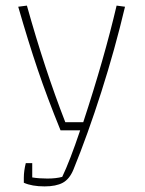

<svg xmlns="http://www.w3.org/2000/svg" viewBox="-20 -488 517 685"><path d="M65 164V146Q65 122 72 94H95V145Q119 149 149 149Q180 149 202 143Q229 87 266 -23H196Q148 -141 114.5 -240Q81 -339 45 -464L76 -468Q139 -242 213 -52H277Q352 -280 396 -468L426 -464Q390 -312 341.5 -160Q293 -8 242 117Q228 151 204 164Q180 177 139 177Q94 177 65 164Z"/></svg>

Font: Athiti ExtraLight
Style: Regular
Weight: 250
Version: Version 1.032